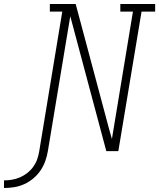

<svg xmlns="http://www.w3.org/2000/svg" viewBox="-150 -755 795 959"><path d="M-130 184V146Q-110 146 -89.5 142.5Q-69 139 -49.5 130.5Q-30 122 -13 108.5Q4 95 16.5 77.5Q29 60 36 40Q43 20 46 0L161 -697H99V-735H228L395 -110L409 -61L514 -697H451V-735H625V-697H557L441 0H381L201 -674L89 0Q85 25 76 50Q67 75 52 97Q37 119 16 136.5Q-5 154 -29.5 165Q-54 176 -79.5 180Q-105 184 -130 184Z"/></svg>

Font: Iosevka Curly Slab XLtEx
Style: Italic
Weight: 200
Width: 7
Italic angle: -9°
Monospace: yes
Designer: Belleve Invis
Foundry: Belleve Invis
Version: Version 11.1.0; ttfautohint (v1.8.3)